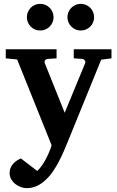

<svg xmlns="http://www.w3.org/2000/svg" viewBox="-20 -743 606 994"><path d="M503.9 -434.1 331.1 -9.8Q321.8 12.7 310.5 39.1Q299.3 65.4 285.4 92Q271.5 118.7 254.9 143.3Q238.3 168 217.8 187Q196.8 207.5 172.1 219.2Q147.5 231 118.2 231Q103.5 231 87.6 225.3Q71.8 219.7 58.8 209.2Q45.9 198.7 37.6 183.8Q29.3 168.9 29.8 150.9Q29.8 137.2 34.9 125.7Q40 114.3 48.1 105Q56.2 95.7 66.7 88.9Q77.1 82 87.9 77.1L172.9 142.1Q186.5 129.4 198.5 111.8Q210.4 94.2 220 75.4Q229.5 56.6 236.6 39.1Q243.7 21.5 247.1 8.8L68.8 -435.1L9.8 -440.9V-487.8H272.9V-440.9L227.1 -438Q217.8 -437 213.4 -430.7Q209 -424.3 211.9 -416L314.9 -159.2L420.9 -416Q423.8 -423.3 418.9 -430.2Q414.1 -437 405.8 -438L361.8 -440.9V-487.8H557.1V-440.9ZM257.3 -653.8Q257.3 -639.6 252 -627.2Q246.6 -614.7 237.1 -605.2Q227.5 -595.7 214.8 -590.3Q202.1 -585 188 -585Q173.8 -585 161.1 -590.3Q148.4 -595.7 139.2 -605.2Q129.9 -614.7 124.5 -627.2Q119.1 -639.6 119.1 -653.8Q119.1 -668 124.5 -680.7Q129.9 -693.4 139.2 -702.9Q148.4 -712.4 161.1 -717.8Q173.8 -723.1 188 -723.1Q202.1 -723.1 214.8 -717.8Q227.5 -712.4 237.1 -702.9Q246.6 -693.4 252 -680.7Q257.3 -668 257.3 -653.8ZM467.3 -653.8Q467.3 -639.6 461.9 -627.2Q456.5 -614.7 447 -605.2Q437.5 -595.7 424.8 -590.3Q412.1 -585 397.9 -585Q383.8 -585 371.3 -590.3Q358.9 -595.7 349.4 -605.2Q339.8 -614.7 334.5 -627.2Q329.1 -639.6 329.1 -653.8Q329.1 -668 334.5 -680.7Q339.8 -693.4 349.4 -702.9Q358.9 -712.4 371.3 -717.8Q383.8 -723.1 397.9 -723.1Q412.1 -723.1 424.8 -717.8Q437.5 -712.4 447 -702.9Q456.5 -693.4 461.9 -680.7Q467.3 -668 467.3 -653.8Z"/></svg>

Font: Charis SIL
Style: Bold
Weight: 700
Foundry: SIL International
Version: Version 4.112